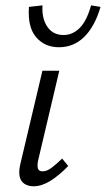

<svg xmlns="http://www.w3.org/2000/svg" viewBox="-20 -671 385 697"><path d="M101.9 5.2Q82.9 5.2 69.4 -3.3Q55.9 -11.7 51.6 -29.2Q47.4 -46.7 53.5 -74.1L134 -414.2H195.2L118.5 -89Q114.5 -70.5 117.5 -59.8Q120.5 -49 134.9 -49Q149.7 -49 166.5 -61.4Q183.3 -73.8 205.5 -95.3L227.7 -68.5Q194.2 -33.7 162.7 -14.3Q131.2 5.2 101.9 5.2ZM194.1 -499.5Q142.1 -499.5 110.9 -536.3Q79.7 -573 85.1 -646L134.3 -651.5Q131.1 -604.9 151.5 -574.4Q171.8 -543.9 210.9 -543.9Q243.6 -543.9 269.3 -569.5Q295 -595.1 310.5 -651.5L344.9 -646Q324.5 -575.5 286.2 -537.5Q247.9 -499.5 194.1 -499.5Z"/></svg>

Font: Ysabeau
Style: Bold Italic
Weight: 700
Italic angle: -12°
Designer: Christian Thalmann (Catharsis Fonts)
Version: Version 2.002